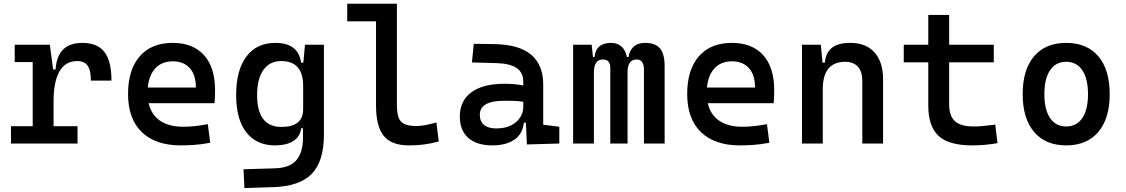

<svg xmlns="http://www.w3.org/2000/svg" viewBox="-20 -752 5899 1006"><path d="M37.6 0V-90.8H151.4V-426.8H57.1V-517.6H241.2L258.3 -388.2H271.5Q279.8 -527.3 411.6 -527.3Q490.2 -527.3 527.1 -479.7Q564 -432.1 564 -329.6H456.1Q456.1 -384.3 439 -408.2Q421.9 -432.1 384.8 -432.1Q322.3 -432.1 291.5 -377.7Q260.7 -323.2 260.7 -222.7V-90.8H386.2V0Z M927.7 9.8Q794.9 9.8 722.9 -59.8Q650.9 -129.4 650.9 -259.8Q650.9 -386.7 712.2 -457Q773.4 -527.3 884.8 -527.3Q990.7 -527.3 1048.8 -463.4Q1106.9 -399.4 1106.9 -278.3Q1106.9 -242.7 1104 -211.4H758.8Q772.5 -150.9 818.8 -119.4Q865.2 -87.9 939.5 -87.9Q972.7 -87.9 1004.4 -91.6Q1036.1 -95.2 1068.8 -101.6L1081.5 -3.9Q1034.7 4.9 996.1 7.3Q957.5 9.8 927.7 9.8ZM885.7 -430.7Q828.6 -430.7 794.7 -394.8Q760.7 -358.9 754.4 -293.5H1006.3Q1006.3 -359.4 974.4 -395Q942.4 -430.7 885.7 -430.7Z M1260.7 233.4 1255.9 134.8 1421.9 129.9Q1498 127.4 1532.7 87.4Q1567.4 47.4 1567.4 -30.3V-80.1H1558.1Q1552.7 -35.6 1516.4 -12.9Q1480 9.8 1421.4 9.8Q1324.2 9.8 1270.8 -58.3Q1217.3 -126.5 1217.3 -253.9Q1217.3 -384.3 1271 -455.8Q1324.7 -527.3 1422.4 -527.3Q1543.5 -527.3 1557.6 -423.8H1569.3L1578.1 -517.6H1677.2V-45.9Q1677.2 92.3 1614 158.2Q1550.8 224.1 1412.1 228.5ZM1327.1 -253.9Q1327.1 -86.9 1454.6 -86.9Q1568.4 -86.9 1568.4 -179.7V-301.8Q1568.4 -432.1 1453.6 -432.1Q1393.1 -432.1 1360.1 -385.5Q1327.1 -338.9 1327.1 -253.9Z M2123 9.8Q2031.2 9.8 1990.7 -40Q1950.2 -89.8 1950.2 -199.2V-640.1H1799.3V-732.4H2059.6V-204.1Q2059.6 -165 2067.1 -140.1Q2074.7 -115.2 2096.7 -103.5Q2118.7 -91.8 2162.1 -91.8Q2203.1 -91.8 2266.6 -110.4L2278.8 -10.7Q2239.3 0 2202.1 4.9Q2165 9.8 2123 9.8Z M2559.6 9.8Q2478.5 9.8 2433.8 -29.5Q2389.2 -68.8 2389.2 -141.1Q2389.2 -224.1 2450 -268.6Q2510.7 -313 2622.6 -313Q2679.7 -313 2721.7 -304.2V-323.7Q2721.7 -373 2685.5 -396.5Q2649.4 -419.9 2578.1 -421.4L2452.6 -424.8L2462.4 -522.5L2568.4 -521Q2699.2 -519 2762.7 -465.6Q2826.2 -412.1 2826.2 -309.6V-98.6L2910.6 -87.9V0L2740.7 4.9L2735.4 -109.4H2724.6Q2718.8 -49.8 2674.8 -20Q2630.9 9.8 2559.6 9.8ZM2579.6 -79.1Q2627 -79.1 2658.4 -95.5Q2689.9 -111.8 2705.8 -137.5Q2721.7 -163.1 2721.7 -190.4V-218.8Q2696.8 -222.7 2672.4 -223.4Q2647.9 -224.1 2622.1 -224.1Q2494.1 -224.1 2494.1 -150.9Q2494.1 -116.2 2516.4 -97.7Q2538.6 -79.1 2579.6 -79.1Z M2982.9 0V-517.6H3080.1L3086.9 -453.1H3095.2Q3102.1 -527.3 3182.1 -527.3Q3214.4 -527.3 3235.8 -508.8Q3257.3 -490.2 3264.6 -453.1H3273.4Q3276.4 -483.9 3298.3 -505.6Q3320.3 -527.3 3360.4 -527.3Q3413.6 -527.3 3438 -498.5Q3462.4 -469.7 3462.4 -405.3V0H3354V-386.7Q3354 -440.4 3315.4 -440.4Q3268.1 -440.4 3268.1 -372.6V0H3177.7V-396.5Q3177.7 -440.4 3138.7 -440.4Q3091.8 -440.4 3091.8 -372.6V0Z M3857.4 9.8Q3724.6 9.8 3652.6 -59.8Q3580.6 -129.4 3580.6 -259.8Q3580.6 -386.7 3641.8 -457Q3703.1 -527.3 3814.5 -527.3Q3920.4 -527.3 3978.5 -463.4Q4036.6 -399.4 4036.6 -278.3Q4036.6 -242.7 4033.7 -211.4H3688.5Q3702.1 -150.9 3748.5 -119.4Q3794.9 -87.9 3869.1 -87.9Q3902.3 -87.9 3934.1 -91.6Q3965.8 -95.2 3998.5 -101.6L4011.2 -3.9Q3964.4 4.9 3925.8 7.3Q3887.2 9.8 3857.4 9.8ZM3815.4 -430.7Q3758.3 -430.7 3724.4 -394.8Q3690.4 -358.9 3684.1 -293.5H3936Q3936 -359.4 3904.1 -395Q3872.1 -430.7 3815.4 -430.7Z M4182.1 0V-517.6H4280.8L4289.6 -423.8H4301.8Q4306.6 -476.1 4339.1 -501.7Q4371.6 -527.3 4435.1 -527.3Q4517.1 -527.3 4562 -477.5Q4606.9 -427.7 4606.9 -336.9V0H4498V-330.6Q4498 -377.4 4474.6 -402.8Q4451.2 -428.2 4408.7 -428.2Q4291 -428.2 4291 -284.7V0Z M5072.8 9.8Q4951.7 9.8 4897.7 -40Q4843.8 -89.8 4843.8 -199.2V-425.3H4715.3V-517.6H4843.8V-673.8H4953.1V-517.6H5187V-425.3H4953.1V-206.1Q4953.1 -145 4983.2 -117.2Q5013.2 -89.4 5082.5 -89.4Q5106 -89.4 5133.1 -92Q5160.2 -94.7 5194.8 -99.1L5206.5 -2Q5172.9 3.9 5140.9 6.8Q5108.9 9.8 5072.8 9.8Z M5566.4 9.8Q5458 9.8 5398.2 -60.5Q5338.4 -130.9 5338.4 -258.8Q5338.4 -387.2 5398.2 -457.3Q5458 -527.3 5566.4 -527.3Q5674.8 -527.3 5734.6 -457.3Q5794.4 -387.2 5794.4 -258.8Q5794.4 -130.9 5734.6 -60.5Q5674.8 9.8 5566.4 9.8ZM5566.4 -89.4Q5621.1 -89.4 5650.9 -133.5Q5680.7 -177.7 5680.7 -258.8Q5680.7 -339.8 5650.9 -384Q5621.1 -428.2 5566.4 -428.2Q5511.7 -428.2 5481.9 -384Q5452.1 -339.8 5452.1 -258.8Q5452.1 -177.7 5481.9 -133.5Q5511.7 -89.4 5566.4 -89.4Z"/></svg>

Font: Caskaydia Cove Medium
Style: Regular
Weight: 500
Monospace: yes
Designer: Aaron Bell
Foundry: Saja Typeworks
Version: Version 4.300; ttfautohint (v1.8.3)